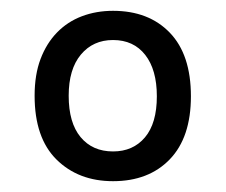

<svg xmlns="http://www.w3.org/2000/svg" viewBox="-20 -640 418 355"><path d="M189 -305Q125 -305 84.5 -345Q44 -385 44 -463Q44 -502 55 -531Q66 -560 85.5 -580Q105 -600 131.5 -610Q158 -620 189 -620Q255 -620 294 -579.5Q333 -539 333 -462Q333 -386 294 -345.5Q255 -305 189 -305ZM107 -463Q107 -413 129 -386.5Q151 -360 189 -360Q226 -360 248 -386Q270 -412 270 -462Q270 -511 248.5 -538.5Q227 -566 189 -566Q152 -566 129.5 -539Q107 -512 107 -463Z"/></svg>

Font: Baloo 2 Latin
Style: Regular
Weight: 400
Designer: Sarang Kulkarni and Ek Type
Foundry: Ek Type
Version: Version 1.001